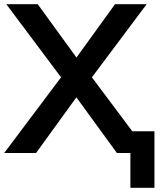

<svg xmlns="http://www.w3.org/2000/svg" viewBox="-26 -725 757 910"><path d="M592 165V0H539V-103H706V165ZM-6 0 284 -386V-331L4 -705H153L357 -424H316L519 -705H669L389 -331V-386L678 0H528L314 -294H358L145 0Z"/></svg>

Font: Nunito Sans 12pt ExtraLight
Style: Regular
Weight: 200
Designer: Vernon Adams
Foundry: Vernon Adams
Version: Version 3.101;gftools[0.9.27]